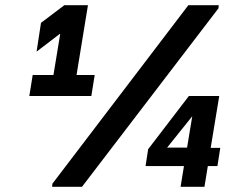

<svg xmlns="http://www.w3.org/2000/svg" viewBox="-20 -720 880 740"><path d="M93 -350 106 -431H186L212 -589H210L121 -521L138 -632L228 -700H319L275 -431H345L332 -350ZM822 -688 296 0H181L182 -12L706 -700H823ZM829 -150 818 -80H781L768 0H676L689 -80H541L551 -145L708 -350H825L792 -150ZM721 -272 624 -151H701Z"/></svg>

Font: Be Vietnam
Style: Bold Italic
Weight: 700
Italic angle: -9.66701°
Designer: Gabriel Lam
Foundry: TypeRant
Version: Version 3.000